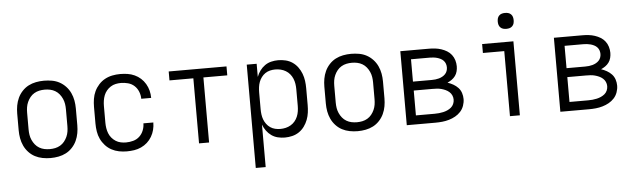

<svg xmlns="http://www.w3.org/2000/svg" viewBox="-55 -949 4509 1370"><g transform="rotate(-5 2200.0 -263.5)"><path d="M275 12Q246 12 217.5 6.5Q189 1 164 -12Q139 -25 119 -46.5Q99 -68 87 -94Q75 -120 70 -148Q65 -176 65 -205V-325Q65 -354 70 -382Q75 -410 87 -436Q99 -462 119 -483.5Q139 -505 164 -518Q189 -531 217.5 -536.5Q246 -542 275 -542Q304 -542 332.5 -537Q361 -532 386 -518.5Q411 -505 431 -483.5Q451 -462 463 -436Q475 -410 480 -382Q485 -354 485 -325V-205Q485 -176 480 -148Q475 -120 463 -94Q451 -68 431 -46.5Q411 -25 386 -12Q361 1 332.5 6.5Q304 12 275 12ZM275 -52Q295 -52 314 -56Q333 -60 350 -70Q367 -80 379.5 -95.5Q392 -111 400 -129Q408 -147 411 -166Q414 -185 414 -205V-325Q414 -345 411 -364Q408 -383 400 -401Q392 -419 379.5 -434.5Q367 -450 350 -460Q333 -470 314 -474Q295 -478 275 -478Q255 -478 236 -474Q217 -470 200 -460Q183 -450 170.5 -434.5Q158 -419 150 -401Q142 -383 139 -364Q136 -345 136 -325V-205Q136 -185 139 -166Q142 -147 150 -129Q158 -111 170.5 -95.5Q183 -80 200 -70Q217 -60 236 -56Q255 -52 275 -52Z M821 12Q793 12 765 6.5Q737 1 712 -12.5Q687 -26 667.5 -47.5Q648 -69 636 -94.5Q624 -120 619.5 -148.5Q615 -177 615 -205V-325Q615 -353 619.5 -381.5Q624 -410 636 -435.5Q648 -461 667.5 -482.5Q687 -504 712 -517.5Q737 -531 765 -536.5Q793 -542 821 -542Q848 -542 874 -538Q900 -534 924 -523Q948 -512 967.5 -494.5Q987 -477 1000.5 -454Q1014 -431 1020.5 -405.5Q1027 -380 1027 -354V-353H956Q956 -379 946 -404Q936 -429 917 -446.5Q898 -464 872.5 -471Q847 -478 821 -478Q802 -478 783 -474Q764 -470 747.5 -459.5Q731 -449 718.5 -434Q706 -419 699 -401Q692 -383 689 -363.5Q686 -344 686 -325V-205Q686 -186 689 -166.5Q692 -147 699 -129Q706 -111 718.5 -96Q731 -81 747.5 -70.5Q764 -60 783 -56Q802 -52 821 -52Q847 -52 872.5 -59Q898 -66 917 -83.5Q936 -101 946 -126Q956 -151 956 -177H1027V-176Q1027 -150 1020.5 -124.5Q1014 -99 1000.5 -76Q987 -53 967.5 -35.5Q948 -18 924 -7Q900 4 874 8Q848 12 821 12Z M1339 0V-466H1168V-530H1582V-466H1411V0Z M1727 210V-530H1798V-436Q1807 -460 1822 -480.5Q1837 -501 1857.5 -515.5Q1878 -530 1903 -536Q1928 -542 1953 -542Q1980 -542 2006.5 -535.5Q2033 -529 2055 -514Q2077 -499 2093 -477Q2109 -455 2118.5 -430Q2128 -405 2131.5 -378.5Q2135 -352 2135 -325V-205Q2135 -178 2131.5 -151.5Q2128 -125 2118.5 -100Q2109 -75 2093 -53Q2077 -31 2055 -16Q2033 -1 2006.5 5.5Q1980 12 1953 12Q1928 12 1903 6Q1878 0 1857.5 -14.5Q1837 -29 1822 -49.5Q1807 -70 1798 -94V210ZM1926 -52Q1946 -52 1965 -56.5Q1984 -61 2001 -71Q2018 -81 2030.5 -96Q2043 -111 2050.5 -129Q2058 -147 2061 -166.5Q2064 -186 2064 -205V-325Q2064 -344 2061 -363.5Q2058 -383 2050.5 -401Q2043 -419 2030.5 -434Q2018 -449 2001 -459Q1984 -469 1965 -473.5Q1946 -478 1926 -478Q1907 -478 1888.5 -473.5Q1870 -469 1854.5 -458.5Q1839 -448 1827.5 -432.5Q1816 -417 1809.5 -399.5Q1803 -382 1800.5 -363Q1798 -344 1798 -325V-205Q1798 -186 1800.5 -167Q1803 -148 1809.5 -130.5Q1816 -113 1827.5 -97.5Q1839 -82 1854.5 -71.5Q1870 -61 1888.5 -56.5Q1907 -52 1926 -52Z M2475 12Q2446 12 2417.5 6.5Q2389 1 2364 -12Q2339 -25 2319 -46.5Q2299 -68 2287 -94Q2275 -120 2270 -148Q2265 -176 2265 -205V-325Q2265 -354 2270 -382Q2275 -410 2287 -436Q2299 -462 2319 -483.5Q2339 -505 2364 -518Q2389 -531 2417.5 -536.5Q2446 -542 2475 -542Q2504 -542 2532.5 -537Q2561 -532 2586 -518.5Q2611 -505 2631 -483.5Q2651 -462 2663 -436Q2675 -410 2680 -382Q2685 -354 2685 -325V-205Q2685 -176 2680 -148Q2675 -120 2663 -94Q2651 -68 2631 -46.5Q2611 -25 2586 -12Q2561 1 2532.5 6.5Q2504 12 2475 12ZM2475 -52Q2495 -52 2514 -56Q2533 -60 2550 -70Q2567 -80 2579.5 -95.5Q2592 -111 2600 -129Q2608 -147 2611 -166Q2614 -185 2614 -205V-325Q2614 -345 2611 -364Q2608 -383 2600 -401Q2592 -419 2579.5 -434.5Q2567 -450 2550 -460Q2533 -470 2514 -474Q2495 -478 2475 -478Q2455 -478 2436 -474Q2417 -470 2400 -460Q2383 -450 2370.5 -434.5Q2358 -419 2350 -401Q2342 -383 2339 -364Q2336 -345 2336 -325V-205Q2336 -185 2339 -166Q2342 -147 2350 -129Q2358 -111 2370.5 -95.5Q2383 -80 2400 -70Q2417 -60 2436 -56Q2455 -52 2475 -52Z M2827 0V-530H3032Q3054 -530 3076 -527.5Q3098 -525 3119.5 -518Q3141 -511 3160 -499.5Q3179 -488 3192.5 -470.5Q3206 -453 3212.5 -431.5Q3219 -410 3219 -388Q3219 -370 3214.5 -352Q3210 -334 3199.5 -319.5Q3189 -305 3174 -294.5Q3159 -284 3143 -277Q3164 -270 3183.5 -259Q3203 -248 3218 -232Q3233 -216 3240 -194.5Q3247 -173 3247 -151Q3247 -127 3238.5 -103Q3230 -79 3213.5 -61Q3197 -43 3175.5 -31Q3154 -19 3130 -12Q3106 -5 3081.5 -2.5Q3057 0 3032 0ZM2898 -306H3032Q3046 -306 3059 -307.5Q3072 -309 3084.5 -312.5Q3097 -316 3109 -322.5Q3121 -329 3130 -338.5Q3139 -348 3143.5 -360.5Q3148 -373 3148 -386Q3148 -400 3143.5 -412.5Q3139 -425 3130 -434.5Q3121 -444 3109 -450Q3097 -456 3084.5 -459.5Q3072 -463 3058.5 -464.5Q3045 -466 3032 -466H2898ZM2898 -64H3032Q3048 -64 3063.5 -65.5Q3079 -67 3094.5 -70.5Q3110 -74 3124.5 -80.5Q3139 -87 3151 -97Q3163 -107 3169.5 -122Q3176 -137 3176 -153Q3176 -169 3169.5 -183.5Q3163 -198 3151 -208.5Q3139 -219 3124.5 -225.5Q3110 -232 3095 -236Q3080 -240 3064 -241Q3048 -242 3032 -242H2898Z M3566 0V-466H3413V-530H3637V0ZM3595 -623Q3583 -623 3572 -626Q3561 -629 3552.5 -637.5Q3544 -646 3541 -657Q3538 -668 3538 -680Q3538 -692 3541 -703Q3544 -714 3552.5 -722.5Q3561 -731 3572 -734Q3583 -737 3595 -737Q3607 -737 3618 -734Q3629 -731 3637.5 -722.5Q3646 -714 3649 -703Q3652 -692 3652 -680Q3652 -668 3649 -657Q3646 -646 3637.5 -637.5Q3629 -629 3618 -626Q3607 -623 3595 -623Z M3927 0V-530H4132Q4154 -530 4176 -527.5Q4198 -525 4219.5 -518Q4241 -511 4260 -499.5Q4279 -488 4292.5 -470.5Q4306 -453 4312.5 -431.5Q4319 -410 4319 -388Q4319 -370 4314.5 -352Q4310 -334 4299.5 -319.5Q4289 -305 4274 -294.5Q4259 -284 4243 -277Q4264 -270 4283.5 -259Q4303 -248 4318 -232Q4333 -216 4340 -194.5Q4347 -173 4347 -151Q4347 -127 4338.5 -103Q4330 -79 4313.5 -61Q4297 -43 4275.5 -31Q4254 -19 4230 -12Q4206 -5 4181.5 -2.5Q4157 0 4132 0ZM3998 -306H4132Q4146 -306 4159 -307.5Q4172 -309 4184.5 -312.5Q4197 -316 4209 -322.5Q4221 -329 4230 -338.5Q4239 -348 4243.5 -360.5Q4248 -373 4248 -386Q4248 -400 4243.5 -412.5Q4239 -425 4230 -434.5Q4221 -444 4209 -450Q4197 -456 4184.5 -459.5Q4172 -463 4158.5 -464.5Q4145 -466 4132 -466H3998ZM3998 -64H4132Q4148 -64 4163.5 -65.5Q4179 -67 4194.5 -70.5Q4210 -74 4224.5 -80.5Q4239 -87 4251 -97Q4263 -107 4269.5 -122Q4276 -137 4276 -153Q4276 -169 4269.5 -183.5Q4263 -198 4251 -208.5Q4239 -219 4224.5 -225.5Q4210 -232 4195 -236Q4180 -240 4164 -241Q4148 -242 4132 -242H3998Z"/></g></svg>

Font: Lode Term
Style: Regular
Weight: 400
Monospace: yes
Designer: Belleve Invis
Foundry: Belleve Invis
Version: Version 29.2.0